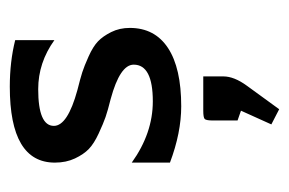

<svg xmlns="http://www.w3.org/2000/svg" viewBox="-119 -266 590 392"><g transform="rotate(-90 176.0 -70.0)"><path d="M149 205 118 189 146 127 126 120V70Q126 56 129 53Q132 50 146 50H216V91Q216 113 197 139ZM40 -18V-96Q100 -53 165 -53Q240 -53 240 -92Q240 -120 170 -139Q146 -145 133 -149.5Q120 -154 99.5 -163.5Q79 -173 68 -183.5Q57 -194 48.5 -212Q40 -230 40 -253Q40 -345 195 -345Q246 -345 290 -334V-254Q244 -287 190 -287Q115 -287 115 -255Q115 -227 188 -207Q212 -201 224.5 -197Q237 -193 257 -184Q277 -175 287.5 -165Q298 -155 306.5 -138Q315 -121 315 -100Q315 -49 274 -22Q233 5 155 5Q101 5 40 -18Z"/></g></svg>

Font: Glametrix
Style: Bold
Weight: 700
Designer: gluk
Foundry: gluk
Version: Version 0.40